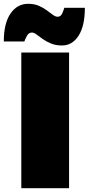

<svg xmlns="http://www.w3.org/2000/svg" viewBox="-61 -989 466 1009"><path d="M51 0V-713H302V0ZM265 -750Q232.5 -750 207.5 -760.2Q182.5 -770.5 163.5 -784Q144.5 -797.5 130.8 -807.8Q117 -818 107 -818Q90 -818 80.8 -801Q71.5 -784 67 -771H-41Q-41 -866.5 -5.8 -917.8Q29.5 -969 87 -969Q118.5 -969 142.5 -958.8Q166.5 -948.5 184.5 -935Q202.5 -921.5 216.5 -911.2Q230.5 -901 242 -901Q258 -901 265.8 -918.2Q273.5 -935.5 277 -948H385Q385 -853 352 -801.5Q319 -750 265 -750Z"/></svg>

Font: Commissioner Black
Style: Regular
Weight: 900
Designer: Kostas Bartsokas
Foundry: Kostas Bartsokas
Version: Version 1.000; ttfautohint (v1.8.3)